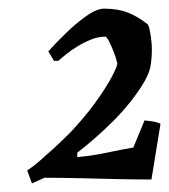

<svg xmlns="http://www.w3.org/2000/svg" viewBox="-20 -734 392 445"><path d="M54 -309 43 -339Q57 -348 72.5 -361.5Q88 -375 106 -391.5Q124 -408 143 -427Q176 -462 200 -495Q224 -528 237.5 -553Q251 -578 252 -587Q249 -600 243.5 -614Q238 -628 232.5 -638.5Q227 -649 224 -649Q208 -649 191.5 -642.5Q175 -636 159.5 -626.5Q144 -617 133 -608Q122 -599 115 -593H105L92 -615Q108 -633 131 -655.5Q154 -678 178 -695.5Q202 -713 220 -714Q253 -714 276 -705Q299 -696 322 -678Q326 -675 330 -646.5Q334 -618 330 -588Q328 -568 315 -545.5Q302 -523 283 -499Q264 -475 242 -453Q220 -431 198 -412Q176 -393 159 -380V-370Q183 -372 203 -375.5Q223 -379 244 -383.5Q265 -388 289 -392L315 -455Q325 -454 334.5 -452.5Q344 -451 352 -447L331 -318Q290 -318 248 -319Q206 -320 165 -321Q124 -322 83 -322Z"/></svg>

Font: Labrada Medium
Style: Italic
Weight: 500
Italic angle: -7°
Designer: Mercedes Jáuregui
Foundry: Omnibus-Type Team
Version: Version 1.000